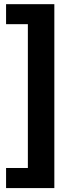

<svg xmlns="http://www.w3.org/2000/svg" viewBox="-20 -831 387 942"><path d="M246.6 91.8V-810.5H9.8V-712.4H116.7V-6.8H9.8V91.8Z"/></svg>

Font: Winston SemiBold
Style: Regular
Weight: 600
Designer: Vernon Adams, Kim Jin-seong, David Berlow, Cristiano Sobral
Foundry: The Winston Project Authors
Version: Version 3.004